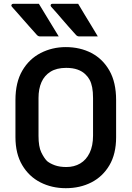

<svg xmlns="http://www.w3.org/2000/svg" viewBox="-20 -967 690 1007"><path d="M184 -947Q203 -916 219.5 -888.5Q236 -861 253 -833.5Q270 -806 288 -776Q272 -776 259.5 -776Q247 -776 231.5 -776Q216 -776 191 -776Q185 -776 181 -778Q177 -780 175 -782Q150 -810 133 -829Q116 -848 102.5 -863.5Q89 -879 75 -895Q61 -911 42 -932Q38 -937 40.5 -942Q43 -947 49 -947Q77 -947 94.5 -947Q112 -947 132 -947Q152 -947 184 -947ZM390 -947Q408 -916 425 -888.5Q442 -861 458.5 -833.5Q475 -806 493 -776Q478 -776 465 -776Q452 -776 436.5 -776Q421 -776 396 -776Q390 -776 386 -778Q382 -780 380 -782Q355 -810 338 -829Q321 -848 308 -863.5Q295 -879 281 -895Q267 -911 248 -932Q244 -937 246 -942Q248 -947 254 -947Q283 -947 300.5 -947Q318 -947 337.5 -947Q357 -947 390 -947ZM325 -720Q400 -720 459.5 -689Q519 -658 554 -596.5Q589 -535 589 -442V-247Q589 -160 554 -100.5Q519 -41 459.5 -10.5Q400 20 325 20Q252 20 192 -10.5Q132 -41 96.5 -101Q61 -161 61 -248V-442Q61 -535 97 -596.5Q133 -658 193.5 -689Q254 -720 325 -720ZM182 -254Q182 -198 196.5 -168Q211 -138 227 -122Q243 -109 268 -100Q293 -91 328 -91Q369 -91 400.5 -109.5Q432 -128 450 -165Q468 -202 468 -256V-453Q468 -485 463.5 -508.5Q459 -532 450 -548.5Q441 -565 428 -577Q412 -593 387 -602Q362 -611 327 -611Q277 -611 245 -591Q213 -571 197.5 -536Q182 -501 182 -453Z"/></svg>

Font: Recursive SemiBold
Style: Regular
Weight: 600
Version: Version 1.085